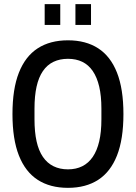

<svg xmlns="http://www.w3.org/2000/svg" viewBox="-20 -892 654 924"><path d="M307 12Q221 12 161.5 -26.5Q102 -65 71 -143.5Q40 -222 40 -343Q40 -464 71 -542.5Q102 -621 161.5 -659.5Q221 -698 307 -698Q393 -698 452.5 -659.5Q512 -621 543 -542.5Q574 -464 574 -343Q574 -222 543 -143.5Q512 -65 452.5 -26.5Q393 12 307 12ZM307 -77Q346 -77 376 -92Q406 -107 426.5 -137Q447 -167 457.5 -212Q468 -257 468 -318V-369Q468 -430 457.5 -475Q447 -520 426.5 -550Q406 -580 376 -594.5Q346 -609 307 -609Q268 -609 237.5 -594.5Q207 -580 186.5 -550Q166 -520 156 -475Q146 -430 146 -369V-318Q146 -257 156 -212Q166 -167 186.5 -137Q207 -107 237.5 -92Q268 -77 307 -77ZM195 -772V-872H270V-772ZM343 -772V-872H418V-772Z"/></svg>

Font: Archivo Condensed Medium
Style: Regular
Weight: 500
Width: 3
Designer: Hector Gatti
Foundry: Omnibus-Type
Version: Version 2.001